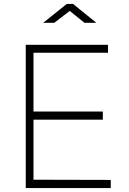

<svg xmlns="http://www.w3.org/2000/svg" viewBox="-20 -949 652 969"><path d="M406 -834H466L349 -929H317L198 -834H254L332 -894ZM110 0H539V-41L149 -42V-345H499V-386H149V-683H525V-723H110Z"/></svg>

Font: United Sans Thin
Style: Regular
Weight: 100
Designer: Pablo Impallari, Rodrigo Fuenzalida (Modified by Dan O. Williams)
Version: Version 1.000;PS 001.000;hotconv 1.0.88;makeotf.lib2.5.64775